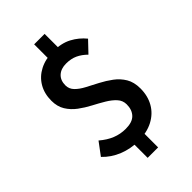

<svg xmlns="http://www.w3.org/2000/svg" viewBox="-256 -831 1025 1025"><g transform="rotate(-45 256.5 -318.5)"><path d="M245 12Q188 12 135.5 -9Q83 -30 45 -70L98 -141Q133 -111 169 -96.5Q205 -82 245 -82Q295 -82 318 -106Q341 -130 341 -171Q341 -200 321.5 -221.5Q302 -243 271 -261.5Q240 -280 205.5 -298Q171 -316 140 -339Q109 -362 89.5 -393.5Q70 -425 70 -469Q70 -523 94 -563.5Q118 -604 161.5 -626.5Q205 -649 263 -649Q325 -649 368.5 -626Q412 -603 443 -565L384 -503Q359 -528 331 -541Q303 -554 266 -554Q227 -554 204 -533Q181 -512 181 -474Q181 -447 200.5 -427Q220 -407 251.5 -390.5Q283 -374 317.5 -356Q352 -338 383 -315Q414 -292 433.5 -259.5Q453 -227 453 -179Q453 -123 428.5 -80Q404 -37 357.5 -12.5Q311 12 245 12ZM218 110V-33H297V110ZM218 -610V-747H297V-610Z"/></g></svg>

Font: Mada SemiBold
Style: Regular
Weight: 600
Designer: Khaled Hosny
Version: Version 1.5